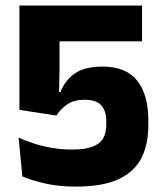

<svg xmlns="http://www.w3.org/2000/svg" viewBox="-20 -659 588 692"><path d="M254 13.5Q189.5 13.5 139.2 1.5Q89 -10.5 60.5 -23.5L47 -163Q70 -152.5 100.2 -142.5Q130.5 -132.5 166 -126.2Q201.5 -120 239.5 -120Q287 -120 314 -130.5Q341 -141 352 -160.8Q363 -180.5 363 -208.5V-222.5Q363 -260 344.5 -279.8Q326 -299.5 284.5 -299.5Q247.5 -299.5 223 -283.2Q198.5 -267 183.5 -242.5L50 -263V-639H492V-510H194.5V-409.5L193 -327.5H198Q214 -369 249.5 -394Q285 -419 349.5 -419Q434.5 -419 474.5 -368.2Q514.5 -317.5 514.5 -226.5V-205.5Q514.5 -138.5 489.5 -89.2Q464.5 -40 407.5 -13.2Q350.5 13.5 254 13.5Z"/></svg>

Font: Anek Kannada Medium
Style: Bold
Weight: 700
Version: Version 1.003